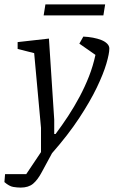

<svg xmlns="http://www.w3.org/2000/svg" viewBox="-79 -681 516 871"><path d="M15 170Q-1 170 -19 167Q-37 164 -59 145L-56 109H40L107 9V-101L76 -440L1 -459V-490L143 -506L167 -138V-73H173Q203 -113 230.5 -155Q258 -197 282 -242Q306 -287 324.5 -334Q343 -381 354 -432L281 -483L299 -515Q322 -514 343 -510Q364 -506 380.5 -499.5Q397 -493 407 -483Q417 -473 417 -461Q417 -438 403.5 -392Q390 -346 360 -283.5Q330 -221 280 -145Q230 -69 157 14L111 99Q92 135 71 152.5Q50 170 15 170ZM119 -611 127 -661H398L390 -611Z"/></svg>

Font: Faustina Light Light
Style: Italic
Weight: 300
Italic angle: -8°
Version: Version 1.200